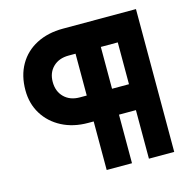

<svg xmlns="http://www.w3.org/2000/svg" viewBox="-103 -805 917 909"><g transform="rotate(-15 355.5 -350.0)"><path d="M310 0V-238H283Q210.8 -238 154.9 -267Q99 -296 67.5 -347.1Q36 -398.1 36 -464Q36 -535.7 66.5 -588.8Q97 -642 153 -671Q209 -700 282.8 -700H641V0H517V-238H434V0ZM434 -365H517V-570H434ZM276 -365H310V-570H276Q228.7 -570 199.8 -542.1Q171 -514.2 171 -468.5Q171 -422 199.8 -393.5Q228.7 -365 276 -365Z"/></g></svg>

Font: Red Hat Text VF
Style: Regular
Weight: 400
Designer: Pentagram, MCKL
Foundry: Pentagram, MCKL
Version: Version 1.023